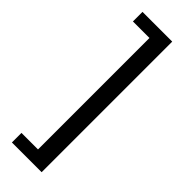

<svg xmlns="http://www.w3.org/2000/svg" viewBox="-285 -725 894 894"><g transform="rotate(45 162.0 -278.0)"><path d="M38.1 151.9V88.9H147V-645H38.1V-708H233.9V151.9Z"/></g></svg>

Font: Toshiba Sans Medium
Style: Regular
Weight: 500
Designer: Paul D. Hunt
Foundry: Toshiba Corporation
Version: Version 2.020;PS 2.0;hotconv 1.0.86;makeotf.lib2.5.63406